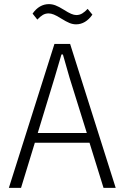

<svg xmlns="http://www.w3.org/2000/svg" viewBox="-20 -911 605 931"><path d="M541 0H482L414 -219H149L82 0H23L244 -698H320ZM401 -266 317 -535 285 -647H278L245 -535L163 -266ZM349 -793Q333 -793 317 -799.5Q301 -806 277 -821Q255 -835 241 -840.5Q227 -846 216 -846Q200 -846 187.5 -838.5Q175 -831 161 -816L138 -845Q154 -868 174 -879.5Q194 -891 217 -891Q233 -891 249 -885Q265 -879 289 -864Q311 -850 325 -844Q339 -838 350 -838Q366 -838 379 -846Q392 -854 405 -868L428 -840Q412 -817 392 -805Q372 -793 349 -793Z"/></svg>

Font: IBM Plex Sans Condensed Light
Style: Regular
Weight: 300
Width: 3
Designer: Mike Abbink, Paul van der Laan, Pieter van Rosmalen
Foundry: Bold Monday
Version: Version 3.201